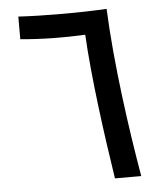

<svg xmlns="http://www.w3.org/2000/svg" viewBox="-51 -739 688 785"><g transform="rotate(-5 293.0 -346.5)"><path d="M389.2 0H497.1C463.9 -192.4 425.3 -463.9 415.5 -693.4C306.6 -687 152.3 -687.5 53.2 -693.4V-600.6C140.1 -592.3 231.4 -591.3 319.3 -595.7C328.6 -420.4 360.8 -183.1 389.2 0Z"/></g></svg>

Font: Cascadia Code PL
Style: Regular
Weight: 400
Monospace: yes
Designer: Aaron Bell
Foundry: Saja Typeworks
Version: Version 2404.023